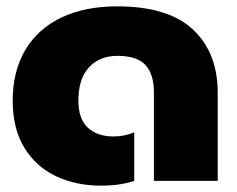

<svg xmlns="http://www.w3.org/2000/svg" viewBox="-20 -570 746 605"><path d="M20 -253Q20 -346 60 -413Q100 -480 174 -515Q248 -550 349 -550Q510 -550 588 -477Q666 -404 666 -278V0H465V-279Q465 -336 438.5 -365Q412 -394 350 -394Q294 -394 260.5 -358Q227 -322 227 -253Q227 -195 257 -167.5Q287 -140 337 -140Q372 -140 403 -153V0Q358 15 298 15Q220 15 157 -14.5Q94 -44 57 -104Q20 -164 20 -253Z"/></svg>

Font: Prompt ExtraBold
Style: Regular
Weight: 800
Designer: Katatrad Team
Foundry: CadsonDemak
Version: Version 1.001